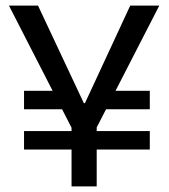

<svg xmlns="http://www.w3.org/2000/svg" viewBox="-20 -673 603 687"><path d="M66 -138V-204H516V-138ZM66 -282V-348H238V-282ZM348 -282V-348H516V-282ZM236 -6V-216L12 -653H116L280 -304H284L446 -653H550L326 -217V-6Z"/></svg>

Font: Bricolage Grotesque 28pt
Style: Regular
Weight: 400
Version: Version 1.001;gftools[0.9.33.dev8+g029e19f]